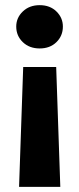

<svg xmlns="http://www.w3.org/2000/svg" viewBox="-20 -528 308 745"><path d="M70 -268H198L214 197H54ZM134 -508Q174 -508 199 -483.5Q224 -459 224 -425Q224 -389 199 -364.5Q174 -340 134 -340Q94 -340 68.5 -364.5Q43 -389 43 -425Q43 -459 68.5 -483.5Q94 -508 134 -508Z"/></svg>

Font: DM Sans 9pt 36pt Black
Style: Regular
Weight: 900
Version: Version 4.004;gftools[0.9.30]